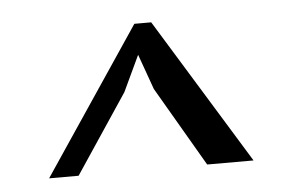

<svg xmlns="http://www.w3.org/2000/svg" viewBox="-33 -754 566 363"><g transform="rotate(-5 250.0 -572.5)"><path d="M233 -711H265L435 -434H347L259 -585L235 -652L203 -584L103 -434H47Z"/></g></svg>

Font: PT Serif
Style: Regular
Weight: 400
Designer: A.Korolkova, O.Umpeleva, V.Yefimov
Foundry: ParaType Ltd
Version: Version 1.000W OFL; ttfautohint (v1.6)